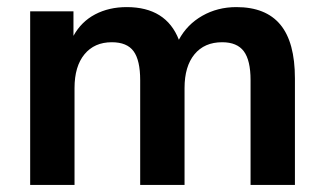

<svg xmlns="http://www.w3.org/2000/svg" viewBox="-20 -521 913 541"><path d="M811 -300V0H686V-295Q686 -351 667 -376.5Q648 -402 606 -402Q556 -402 528 -368Q500 -334 500 -273V0H375V-295Q375 -351 356.5 -376.5Q338 -402 295 -402Q246 -402 218 -368Q190 -334 190 -273V0H65V-489H187V-420Q209 -460 248 -480.5Q287 -501 337 -501Q448 -501 484 -409Q507 -452 550 -476.5Q593 -501 646 -501Q729 -501 770 -451.5Q811 -402 811 -300Z"/></svg>

Font: wassup Sans
Style: Bold
Weight: 700
Version: Version 2.001